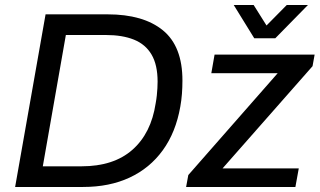

<svg xmlns="http://www.w3.org/2000/svg" viewBox="-20 -743 1271 763"><path d="M40.1 0 161.1 -686H407.7Q549.5 -686 627.3 -622.6Q705 -559.1 705 -423.3Q705 -396 703 -369.9Q701 -343.8 696.5 -319Q678.6 -217.2 627 -146Q575.3 -74.7 495.3 -37.4Q415.2 0 310.1 0ZM150.1 -82.1H304.5Q431.5 -82.1 506.1 -147.7Q580.7 -213.4 598.6 -332.4Q601.7 -349.1 603.2 -363.9Q604.8 -378.8 605.5 -392.2Q606.3 -405.6 606.3 -418.4Q606.3 -485.4 582.2 -526.2Q558.2 -567 512.2 -585.5Q466.3 -603.9 400.8 -603.9H241.7ZM719.6 0 728.3 -47.4 1083.6 -452.2H819.8L832.7 -526H1230.3L1222.1 -480.1L864.4 -73.8H1167.3L1153.9 0ZM1203.6 -723 1074.1 -591H990.4L908.9 -723H988.1L1056.3 -614.4H1012.2L1119.4 -723Z"/></svg>

Font: Archivo Variable SemiBold
Style: Italic
Weight: 600
Italic angle: -10°
Designer: Hector Gatti
Foundry: Omnibus-Type
Version: Version 2.001